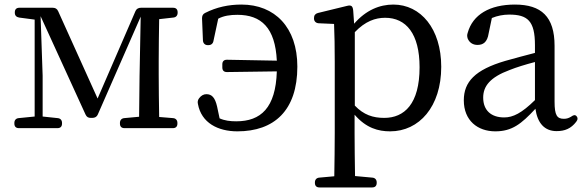

<svg xmlns="http://www.w3.org/2000/svg" viewBox="-20 -555 2563 842"><path d="M592 -222 590 -43 525 -37C513 -36 506 -28 506 -16V-13C506 0 513 7 526 7H738C751 7 758 0 758 -13V-16C758 -28 751 -36 739 -37L678 -42C677 -98 676 -177 676 -228V-287C676 -337 677 -415 678 -471L740 -478C752 -479 759 -487 759 -499V-501C759 -514 752 -521 739 -521H598C587 -521 578 -516 574 -506L408 -123L235 -506C230 -517 222 -521 211 -521H65C52 -521 45 -514 45 -501V-499C45 -487 52 -480 64 -478L132 -469V-44L62 -37C50 -36 43 -28 43 -16V-13C43 0 50 7 63 7H232C245 7 252 0 252 -13V-16C252 -28 245 -36 233 -37L167 -44V-223L158 -484L355 -53C360 -42 367 -38 378 -38H385C396 -38 405 -43 409 -53L597 -482Z M1021 21C1182 21 1284 -70 1284 -263C1284 -435 1185 -535 1039 -535C983 -535 930 -524 879 -498C869 -493 866 -485 866 -474L870 -377C871 -365 879 -357 891 -357H894C906 -357 914 -364 916 -375L937 -473C961 -486 990 -490 1021 -490C1126 -490 1187 -433 1194 -289L975 -293C962 -293 955 -286 955 -273V-259C955 -246 962 -239 975 -239L1194 -242C1189 -82 1124 -23 1016 -23C989 -23 965 -26 943 -36L932 -88C923 -127 909 -142 885 -142C873 -142 862 -136 853 -124C847 -116 846 -108 848 -99C863 -16 936 21 1021 21Z M1361 245V247C1361 260 1368 267 1381 267H1612C1625 267 1632 260 1632 247V245C1632 233 1625 225 1613 224L1537 217C1536 156 1535 82 1535 28V-52C1586 7 1639 21 1691 21C1818 21 1915 -87 1915 -262C1915 -429 1825 -535 1705 -535C1645 -535 1585 -511 1533 -451L1529 -508C1528 -519 1526 -524 1522 -528C1518 -531 1512 -532 1501 -529L1374 -498C1363 -495 1357 -488 1357 -476V-474C1357 -462 1365 -454 1377 -453L1445 -450C1447 -402 1448 -350 1448 -284V28C1448 83 1447 157 1446 218L1380 224C1368 225 1361 233 1361 245ZM1536 -92V-414C1582 -462 1626 -477 1669 -477C1761 -477 1820 -407 1820 -260C1820 -99 1753 -38 1665 -38C1616 -38 1575 -51 1536 -92Z M2152 21C2225 21 2266 -11 2328 -78C2337 -15 2368 20 2421 20C2457 20 2484 9 2507 -21C2515 -31 2514 -40 2508 -46C2501 -53 2494 -50 2484 -43C2474 -37 2465 -34 2453 -34C2423 -34 2412 -49 2412 -109V-354C2412 -482 2354 -535 2238 -535C2128 -535 2053 -491 2031 -411C2028 -402 2028 -396 2031 -386C2039 -367 2055 -358 2074 -358C2098 -358 2117 -369 2123 -409L2137 -476C2161 -486 2187 -491 2213 -491C2294 -491 2326 -463 2326 -357V-323C2284 -312 2238 -300 2196 -288C2063 -249 2014 -196 2014 -115C2014 -26 2075 21 2152 21ZM2099 -127C2099 -177 2129 -216 2215 -248C2245 -260 2284 -272 2326 -283V-116C2268 -59 2230 -40 2191 -40C2134 -40 2099 -71 2099 -127Z"/></svg>

Font: 寒蝉锦书宋 Text
Style: Regular
Weight: 400
Designer: 寒蝉锦书宋{Warren} 思源宋体{Ryoko NISHIZUKA 西塚涼子 (kana & ideographs); Frank Grießhammer (Latin, Greek & Cyrillic); Wenlong ZHANG 
Foundry: Adobe & ChillType
Version: Version 2.000;Glyphs 3.1.1 (3135)